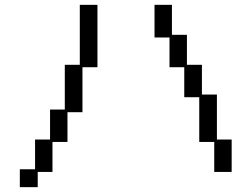

<svg xmlns="http://www.w3.org/2000/svg" viewBox="-20 -746 1040 794"><path d="M62 -46H125V-169H187V-293H248V-478H310V-726H383V-468H321V-282H259V-159H197V-35H136V28H62ZM804 -344H742V-468H681V-591H619V-726H691V-602H753V-478H815V-355H877V-169H938V-35H866V-159H804Z"/></svg>

Font: DotGothic16
Style: Regular
Weight: 400
Designer: Fontworks Inc.
Foundry: Fontworks Inc.
Version: Version 1.100